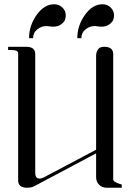

<svg xmlns="http://www.w3.org/2000/svg" viewBox="-20 -879 612 899"><path d="M361 -700H342Q342 -759 377.5 -809Q413 -859 460 -859Q483 -859 498.5 -843.5Q514 -828 514 -807Q514 -796 510 -785.5Q506 -775 491.5 -764.5Q477 -754 454 -754Q449 -754 438 -755.5Q427 -757 423 -757Q400 -757 380.5 -741.5Q361 -726 361 -700ZM135 -700H116Q116 -759 151.5 -809Q187 -859 234 -859Q257 -859 272.5 -843.5Q288 -828 288 -807Q288 -796 284 -785.5Q280 -775 265.5 -764.5Q251 -754 228 -754Q223 -754 212 -755.5Q201 -757 197 -757Q174 -757 154.5 -741.5Q135 -726 135 -700ZM65 -630Q65 -645 31 -645H18V-660H102Q145 -660 145 -626V-70Q145 -43 165 -43Q177 -43 192 -52L430 -178V-618Q430 -634 438.5 -647Q447 -660 467 -660Q510 -660 510 -626V-40Q510 -36 512.5 -32.5Q515 -29 521 -26Q527 -23 530.5 -21.5Q534 -20 541.5 -17.5Q549 -15 550 -15V0H480Q458 0 444 -14Q430 -28 430 -50V-161L144 -9Q129 0 107 0Q65 0 65 -34Z"/></svg>

Font: kawoszeh
Style: Medium
Weight: 500
Version: Version 000.030